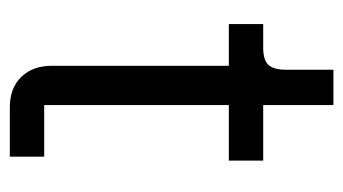

<svg xmlns="http://www.w3.org/2000/svg" viewBox="-174 -525 699 391"><g transform="rotate(90 175.5 -329.5)"><path d="M299 0H199Q159 0 136.5 -23.5Q114 -47 114 -85V-446H29V-516H77Q102 -516 112 -526.5Q122 -537 122 -563V-659H194V-516H307V-446H194V-70H299Z"/></g></svg>

Font: Aneliza
Style: Regular
Weight: 400
Designer: Mike Abbink, Paul van der Laan, Pieter van Rosmalen
Foundry: Bold Monday
Version: Version 3.0